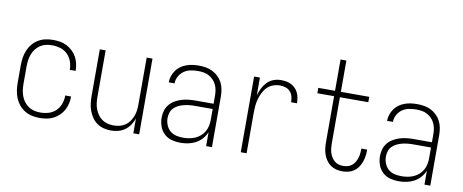

<svg xmlns="http://www.w3.org/2000/svg" viewBox="-65 -1013 3130 1299"><g transform="rotate(10 1500.0 -363.5)"><path d="M247 8Q221 8 195 2.5Q169 -3 146 -17Q123 -31 106 -51.5Q89 -72 79 -96.5Q69 -121 65 -147.5Q61 -174 61 -200V-320Q61 -346 65 -372.5Q69 -399 79 -423.5Q89 -448 106 -468.5Q123 -489 146 -503Q169 -517 195 -522.5Q221 -528 247 -528Q272 -528 296 -524Q320 -520 341.5 -509Q363 -498 381 -481Q399 -464 410.5 -443Q422 -422 427.5 -398Q433 -374 433 -350V-348H393V-349Q393 -378 383 -406Q373 -434 352.5 -454Q332 -474 304 -482.5Q276 -491 247 -491Q226 -491 205 -486.5Q184 -482 166 -470Q148 -458 135 -441Q122 -424 114.5 -404Q107 -384 104 -362.5Q101 -341 101 -320V-200Q101 -179 104 -157.5Q107 -136 114.5 -116Q122 -96 135 -79Q148 -62 166 -50Q184 -38 205 -33.5Q226 -29 247 -29Q276 -29 304 -37.5Q332 -46 352.5 -66Q373 -86 383 -114Q393 -142 393 -171V-172H433V-170Q433 -146 427.5 -122Q422 -98 410.5 -77Q399 -56 381 -39Q363 -22 341.5 -11Q320 0 296 4Q272 8 247 8Z M737 8Q712 8 687 1.5Q662 -5 641.5 -19.5Q621 -34 606.5 -55.5Q592 -77 583.5 -100.5Q575 -124 572 -149.5Q569 -175 569 -200V-520H609V-200Q609 -179 611.5 -158Q614 -137 621.5 -117.5Q629 -98 641 -80.5Q653 -63 670.5 -51Q688 -39 708.5 -34Q729 -29 750 -29Q771 -29 791.5 -34Q812 -39 829.5 -51Q847 -63 859 -80.5Q871 -98 878.5 -117.5Q886 -137 888.5 -158Q891 -179 891 -200V-520H931V0H891V-102Q883 -78 868.5 -56.5Q854 -35 833.5 -20Q813 -5 788 1.5Q763 8 737 8Z M1214 8Q1184 8 1154.5 0Q1125 -8 1103 -29Q1081 -50 1071 -79Q1061 -108 1061 -138Q1061 -163 1068 -186.5Q1075 -210 1090.5 -228.5Q1106 -247 1127.5 -259.5Q1149 -272 1172 -279Q1195 -286 1219.5 -288.5Q1244 -291 1268 -291H1391V-348Q1391 -367 1387.5 -386Q1384 -405 1375.5 -422.5Q1367 -440 1353.5 -453.5Q1340 -467 1323 -476Q1306 -485 1287 -488Q1268 -491 1248 -491Q1223 -491 1198 -486Q1173 -481 1152.5 -466.5Q1132 -452 1119.5 -429Q1107 -406 1107 -381H1067Q1067 -403 1074 -424Q1081 -445 1093.5 -463Q1106 -481 1124 -494Q1142 -507 1162.5 -514.5Q1183 -522 1204.5 -525Q1226 -528 1248 -528Q1273 -528 1297 -524Q1321 -520 1343 -509Q1365 -498 1382.5 -481Q1400 -464 1411 -442.5Q1422 -421 1426.5 -396.5Q1431 -372 1431 -348V0H1391V-96Q1381 -71 1362.5 -50Q1344 -29 1320 -16Q1296 -3 1269 2.5Q1242 8 1214 8ZM1227 -29Q1248 -29 1269 -32.5Q1290 -36 1309.5 -44.5Q1329 -53 1345 -67Q1361 -81 1371.5 -99Q1382 -117 1386.5 -138Q1391 -159 1391 -180V-255H1268Q1249 -255 1230 -253Q1211 -251 1193 -246.5Q1175 -242 1157.5 -233.5Q1140 -225 1126.5 -211.5Q1113 -198 1107 -179.5Q1101 -161 1101 -142Q1101 -118 1110 -95Q1119 -72 1137 -56Q1155 -40 1179 -34.5Q1203 -29 1227 -29Z M1629 0V-520H1669V-398Q1676 -423 1688 -447Q1700 -471 1718 -490Q1736 -509 1761 -518.5Q1786 -528 1813 -528Q1831 -528 1849 -525Q1867 -522 1883 -514Q1899 -506 1912 -492.5Q1925 -479 1932.5 -462.5Q1940 -446 1943 -428Q1946 -410 1946 -392H1906Q1906 -411 1901 -430.5Q1896 -450 1883 -464.5Q1870 -479 1851 -485Q1832 -491 1813 -491Q1788 -491 1765 -482.5Q1742 -474 1725 -457Q1708 -440 1697 -417.5Q1686 -395 1679.5 -371.5Q1673 -348 1671 -324Q1669 -300 1669 -276V0Z M2327 8Q2305 8 2284 2.5Q2263 -3 2245.5 -15.5Q2228 -28 2216 -46Q2204 -64 2197 -84Q2190 -104 2187.5 -125.5Q2185 -147 2185 -169V-483H2070V-520H2185V-735H2225V-520H2420V-483H2225V-169Q2225 -152 2226.5 -136Q2228 -120 2232.5 -104Q2237 -88 2245.5 -74Q2254 -60 2266.5 -49Q2279 -38 2294.5 -33.5Q2310 -29 2327 -29Q2342 -29 2357.5 -33Q2373 -37 2385 -46.5Q2397 -56 2405.5 -69.5Q2414 -83 2419 -97.5Q2424 -112 2426 -127.5Q2428 -143 2428 -159V-166H2468V-157Q2468 -136 2464.5 -116Q2461 -96 2453.5 -76.5Q2446 -57 2434 -40.5Q2422 -24 2405 -12.5Q2388 -1 2367.5 3.5Q2347 8 2327 8Z M2714 8Q2684 8 2654.5 0Q2625 -8 2603 -29Q2581 -50 2571 -79Q2561 -108 2561 -138Q2561 -163 2568 -186.5Q2575 -210 2590.5 -228.5Q2606 -247 2627.5 -259.5Q2649 -272 2672 -279Q2695 -286 2719.5 -288.5Q2744 -291 2768 -291H2891V-348Q2891 -367 2887.5 -386Q2884 -405 2875.5 -422.5Q2867 -440 2853.5 -453.5Q2840 -467 2823 -476Q2806 -485 2787 -488Q2768 -491 2748 -491Q2723 -491 2698 -486Q2673 -481 2652.5 -466.5Q2632 -452 2619.5 -429Q2607 -406 2607 -381H2567Q2567 -403 2574 -424Q2581 -445 2593.5 -463Q2606 -481 2624 -494Q2642 -507 2662.5 -514.5Q2683 -522 2704.5 -525Q2726 -528 2748 -528Q2773 -528 2797 -524Q2821 -520 2843 -509Q2865 -498 2882.5 -481Q2900 -464 2911 -442.5Q2922 -421 2926.5 -396.5Q2931 -372 2931 -348V0H2891V-96Q2881 -71 2862.5 -50Q2844 -29 2820 -16Q2796 -3 2769 2.5Q2742 8 2714 8ZM2727 -29Q2748 -29 2769 -32.5Q2790 -36 2809.5 -44.5Q2829 -53 2845 -67Q2861 -81 2871.5 -99Q2882 -117 2886.5 -138Q2891 -159 2891 -180V-255H2768Q2749 -255 2730 -253Q2711 -251 2693 -246.5Q2675 -242 2657.5 -233.5Q2640 -225 2626.5 -211.5Q2613 -198 2607 -179.5Q2601 -161 2601 -142Q2601 -118 2610 -95Q2619 -72 2637 -56Q2655 -40 2679 -34.5Q2703 -29 2727 -29Z"/></g></svg>

Font: Iosevka Curly Extralight
Style: Regular
Weight: 200
Monospace: yes
Designer: Belleve Invis
Foundry: Belleve Invis
Version: Version 22.1.2; ttfautohint (v1.8.4)